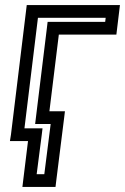

<svg xmlns="http://www.w3.org/2000/svg" viewBox="-20 -529 491 754"><path d="M201 180 232 -67 235 -92H210H174L211 -393H412H437L440 -418L448 -484L451 -509H426H110H85L82 -484L23 0L19 25H44H90L71 180L68 205H93H173H198L201 180ZM154 155H124L144 0L147 -25H122H76L129 -459H395L393 -443H192H167L164 -418L121 -67L118 -42H143H179L154 155Z"/></svg>

Font: Gamestation Display Outline
Style: Italic
Weight: 400
Designer: Jonas Hecksher
Foundry: Jonas Hecksher, Playtypeª, e-types AS
Version: Version 1.003